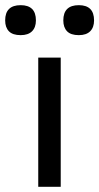

<svg xmlns="http://www.w3.org/2000/svg" viewBox="-71 -723 384 743"><path d="M-51 -644Q-51 -703 9 -703Q68 -703 68 -644Q68 -617 53 -602Q38 -587 9 -587Q-22 -587 -36.5 -602Q-51 -617 -51 -644ZM174 -644Q174 -703 234 -703Q293 -703 293 -644Q293 -617 278 -602Q263 -587 234 -587Q203 -587 188.5 -602Q174 -617 174 -644ZM77 -500H164V0H77Z"/></svg>

Font: Haskoy Medium
Style: Regular
Weight: 500
Designer: Ertekin Erdin
Foundry: Ertekin Erdin
Version: Version 1.500; ttfautohint (v1.8.3)